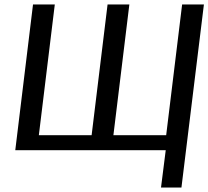

<svg xmlns="http://www.w3.org/2000/svg" viewBox="-20 -669 928 855"><path d="M718 0 697 166H788L888 -649H791L720 -67H485L556 -649H459L388 -67H153L224 -649H127L48 0Z"/></svg>

Font: Gamestation Display
Style: Italic
Weight: 400
Designer: Jonas Hecksher
Foundry: Jonas Hecksher, Playtypeª, e-types AS
Version: Version 1.003